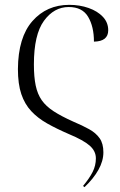

<svg xmlns="http://www.w3.org/2000/svg" viewBox="-20 -564 497 793"><path d="M54 -279Q55 -410 114 -477Q173 -544 266 -544Q309 -544 346 -531Q383 -518 405 -494.5Q427 -471 427 -439Q427 -393 368 -392Q368 -454 344 -494.5Q320 -535 264 -535Q203 -535 161.5 -478Q120 -421 120 -298Q120 -246 127.5 -210.5Q135 -175 152.5 -150Q170 -125 201.5 -104.5Q233 -84 282 -62Q320 -46 348 -30.5Q376 -15 391.5 7Q407 29 407 65Q407 101 386.5 137.5Q366 174 329 209L323 204Q349 173 362.5 146.5Q376 120 376 90Q376 60 350.5 37.5Q325 15 265 -10Q214 -32 175 -54Q136 -76 109 -105Q82 -134 68 -175.5Q54 -217 54 -279Z"/></svg>

Font: Noto Serif Display Light
Style: Regular
Weight: 300
Designer: Monotype Design Team
Foundry: Monotype Imaging Inc.
Version: Version 2.009